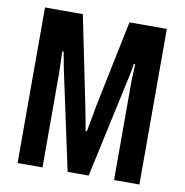

<svg xmlns="http://www.w3.org/2000/svg" viewBox="-78 -761 803 835"><g transform="rotate(10 323.5 -343.5)"><path d="M54 0V-687H221L300 -301Q302 -290 306 -270Q310 -250 314 -228.5Q318 -207 321 -189H327Q329 -201 332.5 -219.5Q336 -238 340 -259Q344 -280 347 -300L427 -687H592V0H480V-423Q480 -436 480.5 -452.5Q481 -469 482 -485Q483 -501 483 -512H477Q476 -502 473 -487Q470 -472 467 -455.5Q464 -439 460 -424L368 0H275L184 -424Q182 -433 179 -448.5Q176 -464 173 -481Q170 -498 167 -512H161Q162 -499 162 -483Q162 -467 163 -451Q164 -435 164 -423V0Z"/></g></svg>

Font: Archivo SemiBold ExtraCondensed
Style: Regular
Weight: 600
Width: 2
Version: Version 2.001